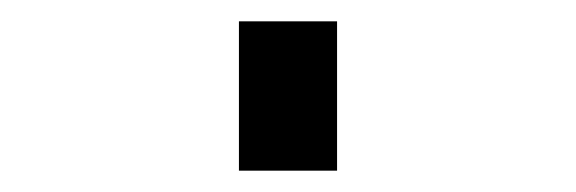

<svg xmlns="http://www.w3.org/2000/svg" viewBox="-20 60 540 180"><path d="M204 220V80H296V220Z"/></svg>

Font: Iosevka Curly Slab Extrabold
Style: Regular
Weight: 800
Monospace: yes
Designer: Belleve Invis
Foundry: Belleve Invis
Version: Version 22.1.2; ttfautohint (v1.8.4)